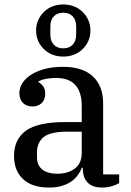

<svg xmlns="http://www.w3.org/2000/svg" viewBox="-20 -830 589 862"><path d="M199 12Q124 12 83.5 -26Q43 -64 43 -130Q43 -204 96 -243Q149 -282 274 -282H347V-355Q347 -416 318.5 -448Q290 -480 232 -480Q207 -480 186.5 -476Q166 -472 152 -464V-462Q163 -456 173 -444Q183 -432 183 -410Q183 -383 167.5 -367.5Q152 -352 125 -352Q99 -352 83 -368Q67 -384 67 -413Q67 -435 80 -456Q93 -477 118 -493.5Q143 -510 179.5 -520Q216 -530 263 -530Q351 -530 397 -487Q443 -444 443 -366V-47H515V-8Q502 0 482 6Q462 12 438 12Q395 12 373.5 -10.5Q352 -33 352 -71V-77H348Q341 -60 329.5 -44Q318 -28 300.5 -15.5Q283 -3 258 4.5Q233 12 199 12ZM238 -50Q284 -50 315.5 -73Q347 -96 347 -145V-239H284Q206 -239 176 -214.5Q146 -190 146 -145V-125Q146 -87 170.5 -68.5Q195 -50 238 -50ZM264 -613Q291 -613 306.5 -629.5Q322 -646 322 -675V-711Q322 -740 306.5 -756.5Q291 -773 264 -773Q237 -773 221.5 -756.5Q206 -740 206 -711V-675Q206 -646 221.5 -629.5Q237 -613 264 -613ZM264 -576Q238 -576 216 -584.5Q194 -593 177.5 -609Q161 -625 151.5 -646Q142 -667 142 -693Q142 -718 151.5 -739.5Q161 -761 177.5 -777Q194 -793 216 -801.5Q238 -810 264 -810Q290 -810 312 -801.5Q334 -793 350.5 -777Q367 -761 376.5 -739.5Q386 -718 386 -693Q386 -667 376.5 -646Q367 -625 350.5 -609Q334 -593 312 -584.5Q290 -576 264 -576Z"/></svg>

Font: IBM Plex Serif Text
Style: Regular
Weight: 450
Designer: Mike Abbink, Paul van der Laan, Pieter van Rosmalen
Foundry: Bold Monday
Version: Version 3.001